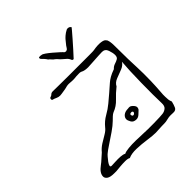

<svg xmlns="http://www.w3.org/2000/svg" viewBox="-167 -729 857 857"><g transform="rotate(-45 262.0 -300.0)"><path d="M335 4Q316 4 285 -0.5Q254 -5 223 -6Q192 -7 173 2Q165 -3 148.5 -3Q132 -3 115.5 -1.5Q99 0 89 1H76Q51 1 40.5 -6.5Q30 -14 30 -24Q30 -46 59 -67Q70 -75 80 -84.5Q90 -94 102 -104Q115 -120 132.5 -131Q150 -142 166.5 -151.5Q183 -161 192 -173Q210 -195 234 -208.5Q258 -222 277 -238Q295 -253 312.5 -268Q330 -283 348 -299Q357 -307 370 -314.5Q383 -322 403 -329Q412 -339 423.5 -342.5Q435 -346 443.5 -351Q452 -356 452 -370Q452 -383 445.5 -402Q439 -421 420 -421Q416 -421 395.5 -420Q375 -419 354.5 -417.5Q334 -416 328 -416Q319 -416 309.5 -417.5Q300 -419 291 -424Q286 -426 278 -425.5Q270 -425 262 -425Q244 -423 238.5 -423.5Q233 -424 214 -425Q207 -425 200.5 -423.5Q194 -422 186 -420Q167 -417 160.5 -416Q154 -415 150 -415Q140 -415 131 -419.5Q122 -424 113 -426Q109 -427 109.5 -433Q110 -439 113 -440Q122 -442 126.5 -447Q131 -452 141 -452Q147 -452 173.5 -451.5Q200 -451 236.5 -451Q273 -451 309 -451Q345 -451 370.5 -451Q396 -451 400 -452Q428 -457 447 -454.5Q466 -452 470 -444Q475 -440 477 -428Q479 -416 479 -404Q479 -349 480 -316Q481 -283 482 -261Q483 -239 483 -220Q483 -201 482.5 -175.5Q482 -150 479 -108Q478 -101 478 -94Q478 -87 478 -80Q478 -70 479 -61.5Q480 -53 484 -44Q480 -27 474.5 -15Q469 -3 453 -4Q434 -5 426 -4Q418 -3 413.5 -1.5Q409 0 401.5 1Q394 2 375 2Q365 2 355 3Q345 4 335 4ZM172 -26Q181 -31 202 -33Q223 -35 247.5 -34.5Q272 -34 292.5 -33Q313 -32 322 -32Q340 -32 358.5 -32Q377 -32 395 -33Q403 -33 415.5 -34.5Q428 -36 438 -44Q448 -52 447 -72Q446 -93 446 -127Q446 -161 446.5 -199.5Q447 -238 448.5 -272Q450 -306 452 -327Q443 -312 423 -304.5Q403 -297 384 -289.5Q365 -282 357 -266Q334 -248 313.5 -226Q293 -204 266 -194Q259 -191 251 -183.5Q243 -176 236 -169Q222 -155 197.5 -138Q173 -121 150 -106Q127 -91 118 -83Q115 -81 107.5 -72.5Q100 -64 93 -54.5Q86 -45 84.5 -38Q83 -31 92 -31Q99 -31 115 -32Q131 -33 147.5 -32Q164 -31 172 -26ZM316 -99Q298 -99 291 -111.5Q284 -124 284 -131Q284 -143 294.5 -151.5Q305 -160 324 -160Q334 -162 340.5 -158Q347 -154 353 -146Q361 -135 353 -123Q346 -116 336.5 -107.5Q327 -99 316 -99ZM319 -122Q326 -122 329 -129Q331 -131 329 -135Q325 -139 322 -138Q312 -138 312 -131Q312 -130 313.5 -126Q315 -122 319 -122ZM380 -603Q387 -605 392 -603Q394 -603 397 -600.5Q400 -598 402 -596Q403 -595 393 -583.5Q383 -572 368 -554.5Q353 -537 337.5 -520Q322 -503 311 -491Q309 -487 305 -487.5Q301 -488 299 -492Q295 -503 287 -510Q279 -517 271 -524Q264 -530 260.5 -534.5Q257 -539 249 -546Q243 -549 237 -556.5Q231 -564 226 -567Q222 -574 216 -580.5Q210 -587 204 -593Q200 -602 206 -603Q212 -604 220 -602Q225 -602 236.5 -594Q248 -586 261.5 -574.5Q275 -563 286 -553Q297 -543 301 -538Q306 -536 308 -536Q310 -536 316 -539Q318 -540 321.5 -545.5Q325 -551 327 -554Q329 -556 335.5 -564.5Q342 -573 344 -575Q347 -579 356.5 -587.5Q366 -596 380 -603Z"/></g></svg>

Font: Sankofa Display
Style: Regular
Weight: 400
Designer: Batsirai Madzonga
Foundry: Batsirai Madzonga
Version: Version 1.000; ttfautohint (v1.8.4.7-5d5b)